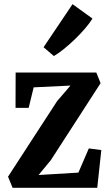

<svg xmlns="http://www.w3.org/2000/svg" viewBox="-20 -901 526 921"><path d="M318 -490.5 141.5 -482 117.5 -383.5H54.5L55 -553H442L462.5 -502L224 -133L165 -61.5L356 -73L406 -189L466 -181L446.5 0H40.5L18.5 -53.5L254 -416ZM238 -632.5 189 -674.5 328 -881 423.5 -812Q410.5 -790.5 387.8 -764Q365 -737.5 338 -711.5Q311 -685.5 285 -664.8Q259 -644 239 -632.5Z"/></svg>

Font: Merriweather 24pt SemiCondensed
Style: Bold
Weight: 700
Width: 4
Designer: Eben Sorkin
Foundry: Eben Sorkin
Version: Version 2.100